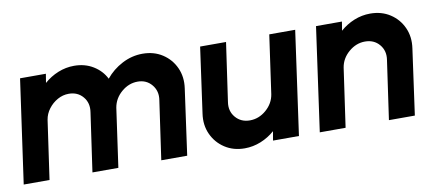

<svg xmlns="http://www.w3.org/2000/svg" viewBox="-64 -707 2105 912"><g transform="rotate(-10 988.5 -250.5)"><path d="M-10 0 60.5 -500H185L178 -457Q208 -483.5 245.5 -498.8Q283 -514 323 -514Q375 -514 415 -489.5Q455 -465 475 -425Q507.5 -465 554.5 -489.5Q601.5 -514 653 -514Q708 -514 749 -487.2Q790 -460.5 810.2 -415.8Q830.5 -371 822.5 -316.5L778.5 0H653.5L694 -283Q701 -325.5 675.5 -356.5Q650 -387.5 607.5 -387.5Q564.5 -387.5 529.2 -357.2Q494 -327 486.5 -283L446.5 0H321.5L362 -283Q369 -327 343.5 -357.2Q318 -387.5 275 -387.5Q246.5 -387.5 221 -373.2Q195.5 -359 177.5 -335.2Q159.5 -311.5 155 -283L114.5 0Z M885 -184.5 929 -500H1054L1013.5 -218Q1006.5 -174.5 1032.5 -144Q1058.5 -113.5 1101.5 -113.5Q1145 -113.5 1180.2 -144Q1215.5 -174.5 1222.5 -218L1262.5 -500H1387.5L1317.5 0H1192.5L1200 -44Q1170 -17.5 1132.2 -2.2Q1094.5 13 1054.5 13Q1000 13 959 -13.8Q918 -40.5 897.5 -85.2Q877 -130 885 -184.5Z M1920.5 -316.5 1876.5 0H1751.5L1792 -283Q1799 -326.5 1773.2 -357Q1747.5 -387.5 1704 -387.5Q1661 -387.5 1625.5 -357Q1590 -326.5 1583 -283L1542.5 0H1418L1488 -500H1613L1606 -457Q1636 -483.5 1673.5 -498.8Q1711 -514 1751 -514Q1806 -514 1847 -487.2Q1888 -460.5 1908.2 -415.8Q1928.5 -371 1920.5 -316.5Z"/></g></svg>

Font: Urbanist
Style: Bold Italic
Weight: 700
Italic angle: -8°
Designer: Corey Hu
Foundry: Corey Hu
Version: Version 1.330; ttfautohint (v1.8.4.7-5d5b)